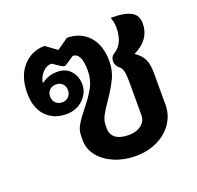

<svg xmlns="http://www.w3.org/2000/svg" viewBox="-112 -729 881 858"><g transform="rotate(-20 329.0 -300.5)"><path d="M194 -139V-159Q194 -186 208 -210Q222 -234 250 -269Q285 -312 303.5 -346.5Q322 -381 322 -424Q322 -508 281 -508L248 -486Q237 -478 230 -478Q224 -478 213 -486L180 -508Q156 -508 138 -489Q120 -470 114 -443L118 -441Q148 -465 191 -465Q232 -465 255 -438.5Q278 -412 278 -374Q278 -334 246.5 -303.5Q215 -273 167 -273Q106 -273 69.5 -312Q33 -351 33 -420Q33 -501 74.5 -547Q116 -593 178 -593L230 -555L284 -593Q348 -593 387.5 -550Q427 -507 427 -430Q427 -387 409.5 -350Q392 -313 360 -267Q336 -233 324.5 -210.5Q313 -188 313 -166V-153Q313 -122 334.5 -106Q356 -90 397 -90Q433 -90 456 -108Q479 -126 479 -154V-313Q479 -348 474.5 -364.5Q470 -381 459 -389Q442 -404 442 -422Q442 -446 462 -457Q508 -486 508 -562Q508 -583 499 -610Q566 -610 595.5 -593Q625 -576 625 -538Q625 -500 604.5 -470.5Q584 -441 544 -422Q573 -402 584.5 -377.5Q596 -353 596 -313V-161Q596 -113 569.5 -74Q543 -35 497 -13Q451 9 394 9Q339 9 293 -10.5Q247 -30 220.5 -63.5Q194 -97 194 -139ZM209 -372Q209 -391 197 -402.5Q185 -414 167 -414Q148 -414 136 -402.5Q124 -391 124 -372Q124 -353 136 -341Q148 -329 167 -329Q185 -329 197 -341Q209 -353 209 -372Z"/></g></svg>

Font: K2D
Style: Bold
Weight: 700
Designer: Katatrad Aksorn Co.,Ltd.
Foundry: Cadson Demak Co.,Ltd.
Version: Version 1.000; ttfautohint (v1.6)